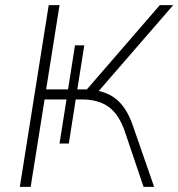

<svg xmlns="http://www.w3.org/2000/svg" viewBox="-20 -725 692 745"><path d="M57 0 169 -705H211L159 -378H244L271 -549H307L280 -378H317L600 -705H652L352 -359L340 -376Q399 -369 436 -336Q473 -303 495 -239L578 0H537L466 -210Q443 -280 402.5 -309.5Q362 -339 300 -339H266L275 -347L247 -168H211L238 -339H153L99 0Z"/></svg>

Font: Mulish ExtraLight
Style: Italic
Weight: 200
Italic angle: -9°
Designer: Vernon Adams
Foundry: Vernon Adams
Version: Version 3.603